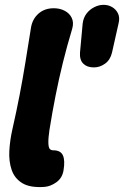

<svg xmlns="http://www.w3.org/2000/svg" viewBox="-20 -754 512 792"><path d="M163 17Q104 21 72 1.5Q40 -18 28 -53.5Q16 -89 18.5 -132.5Q21 -176 31 -220Q48 -295 61 -362.5Q74 -430 85 -498Q96 -566 108 -641Q114 -676 139 -698Q164 -720 202 -720Q227 -720 247 -709.5Q267 -699 276 -680Q285 -661 278 -636Q256 -563 239.5 -496Q223 -429 209.5 -361Q196 -293 184 -218Q179 -184 179.5 -165Q180 -146 185 -140Q190 -134 200 -134Q230 -134 239.5 -113Q249 -92 242 -51Q237 -20 213 -2.5Q189 15 163 17ZM321 -657Q324 -681 337 -698Q350 -715 369 -724.5Q388 -734 406 -734H408Q427 -734 443 -724.5Q459 -715 467 -698Q475 -681 469 -657L442 -537Q435 -507 413.5 -491.5Q392 -476 368 -476H366Q339 -476 323.5 -491.5Q308 -507 310 -537Z"/></svg>

Font: Winky Sans
Style: Bold Italic
Weight: 700
Italic angle: -8.97852°
Designer: Simon Atzbach
Foundry: typofactur
Version: Version 1.205